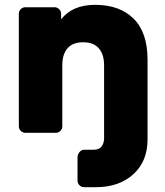

<svg xmlns="http://www.w3.org/2000/svg" viewBox="-20 -550 684 795"><path d="M378 225H328Q317 225 309 217Q301 209 301 198V102Q301 90 309 80Q317 70 328 70H368Q390 70 400.5 56.5Q411 43 411 22V-280Q411 -324 389.5 -349.5Q368 -375 324 -375Q281 -375 259.5 -350Q238 -325 238 -280V-27Q238 -16 230 -8Q222 0 211 0H85Q74 0 66 -8Q58 -16 58 -27V-493Q58 -504 66 -512Q74 -520 85 -520H206Q217 -520 225 -512Q233 -504 233 -493V-470Q280 -530 374 -530Q475 -530 533 -473Q591 -416 591 -302V27Q591 118 532 171.5Q473 225 378 225Z"/></svg>

Font: Rubik
Style: Regular
Weight: 700
Designer: Hubert & Fischer
Foundry: Hubert & Fischer
Version: Version 1.100